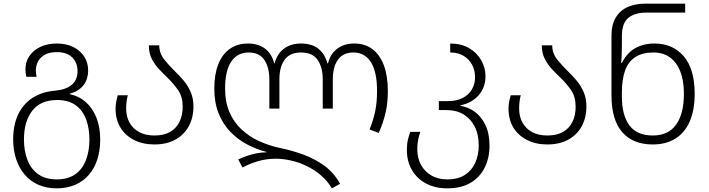

<svg xmlns="http://www.w3.org/2000/svg" viewBox="-20 -780 3876 1050"><path d="M289 250Q234 250 190 230.5Q146 211 115.5 175.5Q85 140 68.5 91Q52 42 52 -17Q52 -98 80 -155.5Q108 -213 159 -245.5Q210 -278 280 -284Q339 -289 371.5 -315.5Q404 -342 404 -391Q404 -437 375 -466Q346 -495 291 -495Q236 -495 206 -467Q176 -439 176 -392Q176 -385 177.5 -376.5Q179 -368 180 -360H124Q122 -370 120.5 -380.5Q119 -391 119 -400Q119 -442 141 -474Q163 -506 201.5 -524Q240 -542 291 -542Q343 -542 381.5 -522.5Q420 -503 441 -470Q462 -437 462 -395Q462 -347 436.5 -314Q411 -281 362 -268V-265Q413 -254 450 -221Q487 -188 507.5 -136Q528 -84 528 -17Q528 42 512.5 91Q497 140 466.5 175.5Q436 211 391.5 230.5Q347 250 289 250ZM290 201Q352 201 391.5 173Q431 145 450 95.5Q469 46 469 -17Q469 -78 451 -127Q433 -176 394 -204.5Q355 -233 292 -233Q202 -233 156.5 -174.5Q111 -116 111 -17Q111 46 130.5 95.5Q150 145 189.5 173Q229 201 290 201Z M824 10Q761 10 713 -14.5Q665 -39 638.5 -82.5Q612 -126 612 -186Q612 -210 616.5 -229.5Q621 -249 624 -259H679Q676 -249 673 -230Q670 -211 670 -186Q670 -142 688.5 -109Q707 -76 741.5 -57.5Q776 -39 824 -39Q876 -39 910 -58.5Q944 -78 961.5 -113.5Q979 -149 979 -196Q979 -251 954.5 -286.5Q930 -322 898 -353Q873 -377 849.5 -402Q826 -427 810 -458.5Q794 -490 794 -532H851Q851 -489 877.5 -455.5Q904 -422 937 -390Q962 -366 985 -338.5Q1008 -311 1023 -276.5Q1038 -242 1038 -196Q1038 -138 1013 -91Q988 -44 940 -17Q892 10 824 10Z M1795 250Q1771 210 1736.5 180Q1702 150 1660.5 129.5Q1619 109 1574.5 98.5Q1530 88 1487 88Q1436 88 1389.5 102Q1343 116 1306 136L1283 92Q1303 82 1329 73Q1355 64 1383 58.5Q1411 53 1437 53V51Q1381 36 1330 9Q1279 -18 1239 -60Q1199 -102 1175.5 -160Q1152 -218 1152 -296Q1152 -373 1173.5 -428Q1195 -483 1236.5 -512.5Q1278 -542 1336 -542Q1393 -542 1430 -513.5Q1467 -485 1479 -434H1482Q1495 -485 1532.5 -513.5Q1570 -542 1626 -542Q1685 -542 1721 -513.5Q1757 -485 1770 -434H1774Q1786 -485 1824 -513.5Q1862 -542 1917 -542Q1976 -542 2017 -511Q2058 -480 2079.5 -422Q2101 -364 2101 -282Q2101 -216 2088 -161Q2075 -106 2051 -53L2001 -72Q2022 -123 2032 -172.5Q2042 -222 2042 -282Q2042 -387 2008.5 -440Q1975 -493 1912 -493Q1857 -493 1828.5 -454Q1800 -415 1800 -345V-186H1745V-345Q1745 -412 1717 -452.5Q1689 -493 1626 -493Q1566 -493 1537 -454Q1508 -415 1508 -345V-186H1453V-345Q1453 -412 1425.5 -452.5Q1398 -493 1341 -493Q1278 -493 1244.5 -443Q1211 -393 1211 -296Q1211 -222 1235 -166.5Q1259 -111 1301 -72Q1343 -33 1396.5 -8.5Q1450 16 1510 29Q1575 42 1638 65Q1701 88 1753.5 126Q1806 164 1840 225Z M2426 250Q2360 250 2310 223.5Q2260 197 2232.5 149.5Q2205 102 2205 39Q2205 7 2211 -17Q2217 -41 2224 -59H2279Q2272 -42 2267 -17Q2262 8 2262 35Q2262 83 2281.5 120Q2301 157 2338 179Q2375 201 2426 201Q2486 201 2524 175.5Q2562 150 2580 108Q2598 66 2598 15Q2598 -45 2576 -88Q2554 -131 2515 -154.5Q2476 -178 2422 -178H2380V-227H2430Q2478 -227 2511 -244.5Q2544 -262 2561 -291.5Q2578 -321 2578 -357Q2578 -395 2562 -425.5Q2546 -456 2515.5 -474.5Q2485 -493 2442 -493V-542Q2502 -542 2545 -517Q2588 -492 2611.5 -451Q2635 -410 2635 -363Q2635 -302 2598 -259.5Q2561 -217 2498 -204V-201Q2540 -195 2576 -169Q2612 -143 2634.5 -96.5Q2657 -50 2657 17Q2657 84 2630.5 137Q2604 190 2553 220Q2502 250 2426 250Z M2973 10Q2910 10 2862 -14.5Q2814 -39 2787.5 -82.5Q2761 -126 2761 -186Q2761 -210 2765.5 -229.5Q2770 -249 2773 -259H2828Q2825 -249 2822 -230Q2819 -211 2819 -186Q2819 -142 2837.5 -109Q2856 -76 2890.5 -57.5Q2925 -39 2973 -39Q3025 -39 3059 -58.5Q3093 -78 3110.5 -113.5Q3128 -149 3128 -196Q3128 -251 3103.5 -286.5Q3079 -322 3047 -353Q3022 -377 2998.5 -402Q2975 -427 2959 -458.5Q2943 -490 2943 -532H3000Q3000 -489 3026.5 -455.5Q3053 -422 3086 -390Q3111 -366 3134 -338.5Q3157 -311 3172 -276.5Q3187 -242 3187 -196Q3187 -138 3162 -91Q3137 -44 3089 -17Q3041 10 2973 10Z M3550 10Q3441 10 3382.5 -57.5Q3324 -125 3324 -260V-584Q3324 -646 3348 -685Q3372 -724 3413.5 -742Q3455 -760 3508 -760H3727V-711H3514Q3452 -711 3416.5 -682.5Q3381 -654 3381 -583V-536Q3381 -516 3380 -485.5Q3379 -455 3377 -436H3381Q3396 -467 3420 -491Q3444 -515 3479 -528.5Q3514 -542 3560 -542Q3659 -542 3719 -472.5Q3779 -403 3779 -267Q3779 -178 3752 -116Q3725 -54 3673.5 -22Q3622 10 3550 10ZM3550 -39Q3635 -39 3677.5 -98.5Q3720 -158 3720 -266Q3720 -375 3676 -434Q3632 -493 3554 -493Q3493 -493 3454.5 -468Q3416 -443 3398.5 -394.5Q3381 -346 3381 -275V-251Q3381 -150 3422 -94.5Q3463 -39 3550 -39Z"/></svg>

Font: Noto Sans Georgian Light
Style: Regular
Weight: 300
Version: Version 2.002